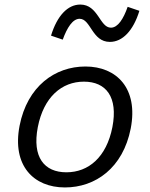

<svg xmlns="http://www.w3.org/2000/svg" viewBox="-20 -811 660 843"><path d="M554 -247C588 -422.5 492.5 -519 355 -519C221.5 -519 100 -432.5 66 -259C32 -83.5 128 12 265 12C399 12 520 -73.5 554 -247ZM473.5 -253C447.5 -120.5 368.5 -54.5 271.5 -54.5C174.5 -54.5 120.5 -120.5 146 -253C172 -385.5 251.5 -452.5 348.5 -452.5C445.5 -452.5 499 -385.5 473.5 -253ZM332.5 -791C277.5 -791 231 -742.5 204 -654.5L255.5 -637C274.5 -689.5 299 -728.5 329.5 -728.5C379 -728.5 383.5 -627 462.5 -627C517.5 -627 565 -675.5 592 -763.5L540.5 -781C522 -728 497.5 -689.5 467 -689.5C417.5 -689.5 411.5 -791 332.5 -791Z"/></svg>

Font: Monaspace Neon Light
Style: Italic
Weight: 300
Italic angle: -11°
Designer: Riley Cran & the Lettermatic Team
Foundry: Lettermatic
Version: Version 1.200 (Monaspace Neon)